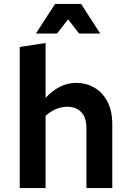

<svg xmlns="http://www.w3.org/2000/svg" viewBox="-20 -953 664 973"><path d="M80 0V-715L211 -735V-457Q242 -491 281 -512Q320 -533 367 -533Q415 -533 456.5 -510Q498 -487 523.5 -440Q549 -393 549 -323V0H418V-303Q418 -359 391 -385.5Q364 -412 322 -412Q262 -412 211 -366V0ZM162 -783 259 -933H391L488 -783H381L325 -855L269 -783Z"/></svg>

Font: Radio Canada SemiBold
Style: Regular
Weight: 600
Designer: Charles Daoud, Etienne Aubert Bonn, Alexandre Saumier Demers, Jacques Le Bailly
Foundry: Radio-Canada
Version: Version 2.104; ttfautohint (v1.8.4.7-5d5b);gftools[0.9.28.de